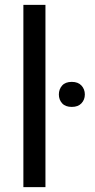

<svg xmlns="http://www.w3.org/2000/svg" viewBox="-20 -770 391 790"><path d="M167 -750V0H76.2V-750ZM222.2 -381.3Q222.2 -402.8 235.6 -418Q249 -433.1 275.4 -433.1Q301.3 -433.1 315.2 -418Q329.1 -402.8 329.1 -381.3Q329.1 -359.9 315.2 -345Q301.3 -330.1 275.4 -330.1Q249 -330.1 235.6 -345Q222.2 -359.9 222.2 -381.3Z"/></svg>

Font: Vazirmatn RD UI
Style: Regular
Weight: 400
Designer: Saber Rastikerdar
Foundry: Saber Rastikerdar
Version: Version 33.003